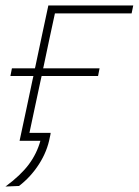

<svg xmlns="http://www.w3.org/2000/svg" viewBox="-29 -514 506 701"><path d="M-9 167Q46 126.5 75.8 86.8Q105.5 47 118.5 0H42.5Q54.5 -56.5 65.8 -108.8Q77 -161 89.5 -221L93 -236.5H9L14.5 -264.5H98.5L100 -270.5Q113 -332 124.2 -385Q135.5 -438 147.5 -494H457.5L451.5 -465H171.5Q161 -416.5 151.2 -371Q141.5 -325.5 130 -270.5L128.5 -264.5H334.5L329 -236.5H123L119.5 -221Q108 -168 98.2 -121.5Q88.5 -75 78.5 -29H156Q155.5 -25 154.8 -21Q154 -17 153 -13Q143.5 38.5 113.5 85.2Q83.5 132 40.5 165Z"/></svg>

Font: Commissioner Thin
Style: Italic
Weight: 100
Italic angle: -12°
Designer: Kostas Bartsokas
Foundry: Kostas Bartsokas
Version: Version 1.000; ttfautohint (v1.8.3)